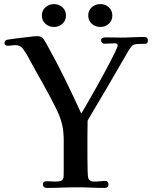

<svg xmlns="http://www.w3.org/2000/svg" viewBox="-20 -918 744 940"><path d="M704 -720Q704 -704 691.5 -703.5Q679 -703 668 -703Q660 -703 651.5 -702.5Q643 -702 635 -699Q628 -697 621.5 -688Q615 -679 611 -673Q561 -586 510.5 -500Q460 -414 409 -328Q409 -309 408.5 -290Q408 -271 408 -252Q408 -240 408 -210Q408 -180 408 -144.5Q408 -109 409 -81Q410 -53 412 -46Q419 -29 439 -29Q454 -29 468.5 -30.5Q483 -32 497 -32Q504 -32 507.5 -27Q511 -22 511 -16Q511 2 493 2Q459 2 425.5 0.5Q392 -1 358 -1Q321 -1 283.5 0.5Q246 2 209 2Q190 2 190 -17Q190 -25 197 -28Q204 -31 209 -31Q220 -31 229.5 -30Q239 -29 249 -29Q274 -29 282.5 -35Q291 -41 291.5 -54Q292 -67 292 -88V-230Q292 -274 284 -308.5Q276 -343 257 -382Q224 -449 187 -514Q150 -579 115 -644Q105 -662 91 -681Q78 -697 55 -697Q46 -697 37 -695.5Q28 -694 18 -694Q2 -694 2 -709Q2 -716 7 -719.5Q12 -723 18 -724Q44 -728 72 -731.5Q100 -735 128 -738Q145 -741 163 -741Q185 -741 195 -724Q201 -715 206.5 -705.5Q212 -696 217 -686Q261 -607 300.5 -526Q340 -445 378 -362Q384 -372 399.5 -398.5Q415 -425 435 -460.5Q455 -496 476 -534Q497 -572 515 -606.5Q533 -641 544.5 -665Q556 -689 556 -695Q556 -706 543 -706Q530 -706 517.5 -705Q505 -704 491 -704Q485 -704 480 -709Q475 -714 475 -720Q475 -731 483 -733Q491 -735 499 -735Q516 -735 534 -734.5Q552 -734 570 -734Q600 -734 628.5 -735.5Q657 -737 687 -737Q704 -737 704 -720ZM303 -842Q303 -817 285.5 -801.5Q268 -786 244 -786Q220 -786 202.5 -801.5Q185 -817 185 -842Q185 -867 202.5 -882.5Q220 -898 244 -898Q268 -898 285.5 -882.5Q303 -867 303 -842ZM530 -842Q530 -817 512.5 -801.5Q495 -786 471 -786Q447 -786 429.5 -801.5Q412 -817 412 -842Q412 -867 429.5 -882.5Q447 -898 471 -898Q495 -898 512.5 -882.5Q530 -867 530 -842Z"/></svg>

Font: Kaisei Decol Medium
Style: Regular
Weight: 500
Designer: Font-Kai, 金井和夫
Foundry: KAZUO KANAI
Version: Version 5.003